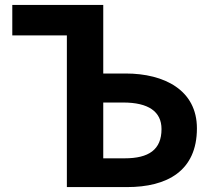

<svg xmlns="http://www.w3.org/2000/svg" viewBox="-20 -761 865 781"><path d="M252 0H497C659 0 781 -65 781 -239C781 -394 649 -462 491 -462H400V-741H30V-617H252ZM400 -117V-344H481C584 -344 637 -307 637 -236C637 -152 585 -117 487 -117Z"/></svg>

Font: Noto Sans TC
Style: Bold
Weight: 700
Designer: Ryoko NISHIZUKA 西塚涼子 (kana, bopomofo & ideographs); Paul D. Hunt (Latin, Greek & Cyrillic); Sandoll Communications 산돌커뮤니
Foundry: Adobe
Version: Version 2.004;hotconv 1.0.118;makeotfexe 2.5.65603